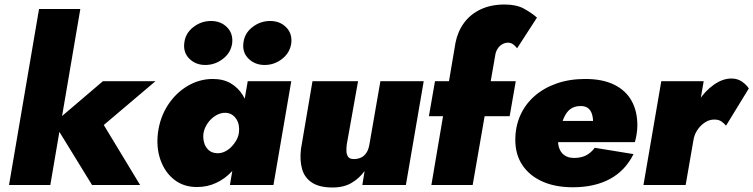

<svg xmlns="http://www.w3.org/2000/svg" viewBox="-20 -820 3339 851"><path d="M153 -780 20 0H203L336 -780ZM436 -460 219 -275 388 0H601L440 -266L669 -460Z M1078 -460 999 0H1192L1271 -460ZM680 -231Q672 -165 691.5 -110.5Q711 -56 752.5 -23.5Q794 9 853 9Q899 9 938.5 -9.5Q978 -28 1008.5 -61Q1039 -94 1059 -137.5Q1079 -181 1085 -230Q1091 -277 1084 -320.5Q1077 -364 1056.5 -397.5Q1036 -431 1003 -450.5Q970 -470 923 -470Q864 -470 811.5 -439Q759 -408 724 -354Q689 -300 680 -231ZM882 -230Q886 -253 900.5 -274Q915 -295 936.5 -308Q958 -321 981 -320Q997 -319 1008.5 -311.5Q1020 -304 1028 -291.5Q1036 -279 1038.5 -263.5Q1041 -248 1039 -231Q1036 -213 1026.5 -196.5Q1017 -180 1003.5 -167Q990 -154 974 -147Q958 -140 941 -141Q919 -142 904.5 -155Q890 -168 884.5 -188.5Q879 -209 882 -230ZM1059 -631Q1053 -588 1081.5 -560Q1110 -532 1153 -532Q1196 -532 1230.5 -559Q1265 -586 1271 -628Q1276 -671 1248.5 -699Q1221 -727 1177 -727Q1134 -727 1099 -700Q1064 -673 1059 -631ZM797 -631Q791 -588 819 -560Q847 -532 890 -532Q933 -532 968 -559Q1003 -586 1009 -628Q1014 -671 986.5 -699Q959 -727 915 -727Q872 -727 837 -700Q802 -673 797 -631Z M1517 -180 1567 -460H1365L1314 -160Q1308 -109 1319 -70.5Q1330 -32 1363 -10.5Q1396 11 1454 11Q1504 11 1538.5 -9.5Q1573 -30 1596 -62L1586 0H1779L1858 -460H1666L1617 -178Q1613 -156 1603.5 -142Q1594 -128 1580 -121.5Q1566 -115 1548 -115Q1530 -115 1523 -125Q1516 -135 1515.5 -150Q1515 -165 1517 -180Z M1908 -460 1881 -305H2239L2266 -460ZM2272 -606 2360 -742Q2336 -763 2302.5 -781.5Q2269 -800 2217 -800Q2156 -800 2110.5 -778.5Q2065 -757 2037 -719Q2009 -681 1999 -631L1892 0H2075L2175 -575Q2177 -590 2185 -603Q2193 -616 2205.5 -623.5Q2218 -631 2233 -631Q2246 -630 2255 -623Q2264 -616 2272 -606Z M2519 10Q2615 10 2683 -26.5Q2751 -63 2788 -137L2616 -165Q2600 -143 2578 -131.5Q2556 -120 2524 -120Q2497 -120 2479.5 -133.5Q2462 -147 2456 -172Q2450 -197 2458 -230Q2466 -262 2474 -284.5Q2482 -307 2493 -321.5Q2504 -336 2519 -343Q2534 -350 2554 -350Q2574 -350 2586 -341Q2598 -332 2603.5 -315Q2609 -298 2609 -274Q2609 -267 2605 -257Q2601 -247 2595 -238L2633 -284H2357V-190H2794Q2799 -208 2802 -227.5Q2805 -247 2805 -264Q2805 -327 2779.5 -373Q2754 -419 2702.5 -444.5Q2651 -470 2574 -470Q2504 -470 2447 -450Q2390 -430 2349 -394Q2308 -358 2286 -308.5Q2264 -259 2264 -200Q2264 -135 2295.5 -88Q2327 -41 2384 -15.5Q2441 10 2519 10Z M3099 -460H2911L2832 0H3019ZM3198 -263 3299 -428Q3287 -446 3267.5 -459Q3248 -472 3222 -472Q3183 -472 3144 -444.5Q3105 -417 3076.5 -373Q3048 -329 3039 -281L3053 -195Q3056 -221 3070.5 -243Q3085 -265 3105.5 -278Q3126 -291 3148 -290Q3165 -290 3177 -282Q3189 -274 3198 -263Z"/></svg>

Font: Jost Black
Style: Italic
Weight: 900
Italic angle: -5°
Version: Version 3.710